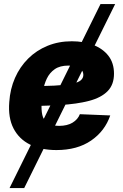

<svg xmlns="http://www.w3.org/2000/svg" viewBox="-20 -748 623 972"><path d="M28.3 204.1 488.8 -727.5H563L102.5 204.1ZM265.6 11.7Q188 11.7 132.1 -16.1Q76.2 -43.9 48.3 -98.1Q20.5 -152.3 26.9 -231Q31.2 -297.4 55.9 -353.5Q80.6 -409.7 122.6 -451.4Q164.6 -493.2 220.7 -516.1Q276.9 -539.1 343.8 -539.1Q403.3 -539.1 451.9 -520.5Q500.5 -502 528.8 -465.6Q557.1 -429.2 557.1 -375Q557.1 -319.3 524.7 -286.4Q492.2 -253.4 430.9 -237.3Q369.6 -221.2 282 -216.1Q194.3 -210.9 83.5 -210.9L100.1 -311.5Q195.3 -311.5 254.6 -314.5Q314 -317.4 345.9 -324.2Q377.9 -331.1 389.9 -342.3Q401.9 -353.5 401.9 -369.1Q401.9 -391.1 382.1 -403.6Q362.3 -416 326.2 -416Q283.2 -416 257.1 -397.7Q231 -379.4 217 -350.1Q203.1 -320.8 197.8 -287.8Q192.4 -254.9 190.9 -226.1Q188.5 -192.4 194.1 -166.5Q199.7 -140.6 219.7 -125.7Q239.7 -110.8 279.3 -110.8Q320.3 -110.8 347.2 -127Q374 -143.1 384.3 -169.9L538.1 -163.6Q511.2 -84.5 441.2 -36.4Q371.1 11.7 265.6 11.7Z"/></svg>

Font: Inter 24pt ExtraBold
Style: Italic
Weight: 800
Italic angle: -9.3988°
Designer: Rasmus Andersson
Foundry: rsms
Version: Version 4.001;git-66647c0bb